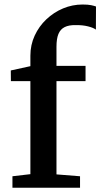

<svg xmlns="http://www.w3.org/2000/svg" viewBox="-20 -852 456 872"><path d="M36.5 0.5V-51.5L118 -61V-483.5H29.5L29 -532L118 -551.5V-599Q118 -648 137.5 -690.2Q157 -732.5 190.5 -764.2Q224 -796 266.5 -813.8Q309 -831.5 355 -831.5Q380 -831.5 394 -828.5Q408 -825.5 416 -822.5L415.5 -717.5Q404.5 -726 379.8 -732.2Q355 -738.5 323 -738Q293 -738.5 273.8 -729Q254.5 -719.5 245.5 -698Q236.5 -676.5 236.5 -639.5V-553H368.5V-483.5H236.5V-60L343.5 -51.5V0.5Z"/></svg>

Font: Merriweather 24pt SemiBold
Style: Regular
Weight: 600
Designer: Eben Sorkin
Foundry: Eben Sorkin
Version: Version 2.100